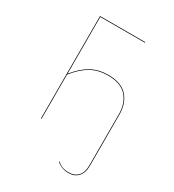

<svg xmlns="http://www.w3.org/2000/svg" viewBox="-206 -796 999 1104"><g transform="rotate(30 293.5 -243.5)"><path d="M509 -244V96Q509 142 485.5 167.5Q462 193 423 193Q378 193 343 164L345 161Q361 175 379 182Q397 189 423 189Q460 189 482.5 165Q505 141 505 96V-244Q505 -318 465 -362.5Q425 -407 341 -407Q276 -407 227 -379Q178 -351 133 -293V0H129V-680H429V-676H133V-299Q177 -355 226.5 -383Q276 -411 341 -411Q427 -411 468 -365Q509 -319 509 -244Z"/></g></svg>

Font: FiraGO Four
Style: Regular
Weight: 100
Designer: bBox Type
Foundry: bBox Type GmbH
Version: Version 1.001